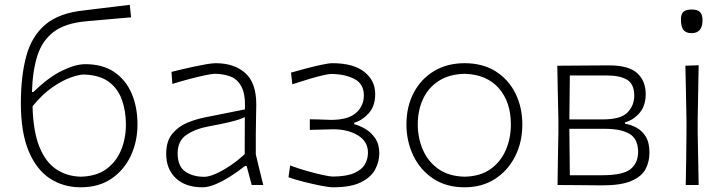

<svg xmlns="http://www.w3.org/2000/svg" viewBox="-20 -767 3012 796"><path d="M314.5 9.5Q243 9.5 187 -27Q131 -63.5 98.8 -140.5Q66.5 -217.5 66.5 -339Q66.5 -452 89 -534.8Q111.5 -617.5 168.5 -665.5Q225.5 -713.5 329.5 -724Q345 -726 379.5 -730.2Q414 -734.5 452.5 -739Q491 -743.5 518 -747L523.5 -695Q503 -693.5 475.2 -691Q447.5 -688.5 419 -686Q390.5 -683.5 367.8 -681.5Q345 -679.5 334.5 -678.5Q249 -670.5 201.8 -634.2Q154.5 -598 134.8 -535.5Q115 -473 112.5 -385.5H118.5Q182 -447.5 237.8 -474.2Q293.5 -501 333.5 -501Q405.5 -501 453.5 -468.5Q501.5 -436 525.8 -379.5Q550 -323 550 -251Q550 -181 522.5 -121.8Q495 -62.5 442.5 -26.5Q390 9.5 314.5 9.5ZM326 -458Q306 -457.5 271.8 -445.2Q237.5 -433 196.5 -404.5Q155.5 -376 115 -326.5Q117.5 -222.5 143 -159Q168.5 -95.5 212.5 -65.8Q256.5 -36 314.5 -34.5Q380.5 -36 421.8 -66.8Q463 -97.5 482.5 -146Q502 -194.5 502 -250.5Q502 -307 485.2 -353.8Q468.5 -400.5 430 -428.5Q391.5 -456.5 326 -458Z M819.5 9.5Q749 9.5 709 -28.2Q669 -66 669 -129Q669 -181.5 694 -212Q719 -242.5 755.8 -257.8Q792.5 -273 828 -280L995.5 -313.5Q998 -376 981 -407.8Q964 -439.5 934.5 -450.2Q905 -461 869.5 -461Q859 -461 831.5 -455.2Q804 -449.5 767.5 -440Q731 -430.5 694.5 -419L691 -469Q707.5 -473 733 -479.2Q758.5 -485.5 785.8 -491.2Q813 -497 836.8 -501Q860.5 -505 874.5 -505Q950.5 -505 996.5 -464.5Q1042.5 -424 1042.5 -334Q1042.5 -312.5 1041.5 -278.5Q1040.5 -244.5 1040.5 -211V-127Q1048 -95 1055.2 -65.8Q1062.5 -36.5 1071.5 0H1023.5L1002.5 -79H996Q967.5 -56.5 935.8 -36.2Q904 -16 873.8 -3.2Q843.5 9.5 819.5 9.5ZM827 -34Q845.5 -34 873.8 -46.2Q902 -58.5 933.8 -79.8Q965.5 -101 994.5 -128L995 -281.5Q986 -277 971 -271.8Q956 -266.5 926 -259.5Q896 -252.5 842.5 -242.5Q790.5 -233 753.5 -208.2Q716.5 -183.5 716.5 -131Q716.5 -78 747.8 -56Q779 -34 827 -34Z M1361 9.5Q1345 9.5 1311.5 3Q1278 -3.5 1240.5 -13Q1203 -22.5 1176 -32L1183 -81Q1214.5 -69 1251.5 -58.5Q1288.5 -48 1318.5 -41.5Q1348.5 -35 1359.5 -35Q1416 -35.5 1447.8 -49.2Q1479.5 -63 1492.5 -85.2Q1505.5 -107.5 1505.5 -134Q1505.5 -180.5 1464 -205.8Q1422.5 -231 1361.5 -231Q1325 -230 1304.2 -229.5Q1283.5 -229 1264.5 -228.5V-272.5Q1279.5 -272.5 1300 -271.8Q1320.5 -271 1352 -270Q1423.5 -270 1456 -299Q1488.5 -328 1488.5 -371Q1488.5 -418.5 1450.5 -439Q1412.5 -459.5 1353.5 -460.5Q1344 -460.5 1318.8 -454.8Q1293.5 -449 1260 -439Q1226.5 -429 1192 -417.5L1186.5 -466Q1209 -472.5 1243.8 -481.8Q1278.5 -491 1310.5 -498Q1342.5 -505 1358 -505Q1445 -505 1490.2 -469.2Q1535.5 -433.5 1535.5 -377.5Q1535.5 -327 1508.8 -297.5Q1482 -268 1448.5 -258V-252Q1469.5 -247 1493.8 -233Q1518 -219 1535.2 -194.2Q1552.5 -169.5 1552.5 -131.5Q1552.5 -96.5 1535.2 -64.2Q1518 -32 1476.2 -11.2Q1434.5 9.5 1361 9.5Z M1906.5 9.5Q1829.5 9.5 1775.5 -26.8Q1721.5 -63 1693.2 -122.5Q1665 -182 1665 -251Q1665 -325 1695.2 -382.5Q1725.5 -440 1779.8 -472.5Q1834 -505 1906 -505Q1980.5 -505 2034 -471.8Q2087.5 -438.5 2116.5 -380.8Q2145.5 -323 2145.5 -251Q2145.5 -178 2115.8 -119Q2086 -60 2032.2 -25.2Q1978.5 9.5 1906.5 9.5ZM1906.5 -34.5Q1972.5 -36 2014.8 -66.8Q2057 -97.5 2077.5 -146.2Q2098 -195 2098 -251Q2098 -344.5 2047.8 -401.5Q1997.5 -458.5 1906.5 -461Q1842 -459.5 1798.8 -431.5Q1755.5 -403.5 1733.8 -356.5Q1712 -309.5 1712 -251Q1712 -195.5 1733 -146.5Q1754 -97.5 1797 -66.8Q1840 -36 1906.5 -34.5Z M2291.5 0Q2292 -56 2293 -107.8Q2294 -159.5 2295 -220.5V-270.5Q2293.5 -333 2292.5 -385.8Q2291.5 -438.5 2290.5 -494.5Q2332 -495 2391.8 -495.2Q2451.5 -495.5 2504.5 -496Q2587 -496 2622 -463.5Q2657 -431 2657 -377Q2657 -329.5 2632.5 -300Q2608 -270.5 2571 -259.5V-254Q2595 -250.5 2618.2 -238.2Q2641.5 -226 2657 -201Q2672.5 -176 2672.5 -134Q2672.5 -97 2656.5 -66.2Q2640.5 -35.5 2598 -17Q2555.5 1.5 2477 1.5Q2422.5 1 2373.8 0.5Q2325 0 2291.5 0ZM2342.5 -454Q2342 -415 2341.5 -365.5Q2341 -316 2340.5 -272H2479Q2554 -272 2581.8 -301Q2609.5 -330 2609.5 -370Q2609.5 -418 2580.2 -436Q2551 -454 2498 -454ZM2342.5 -40.5H2476Q2563.5 -40.5 2594.5 -66.2Q2625.5 -92 2625.5 -137Q2625.5 -191 2590 -212Q2554.5 -233 2487.5 -233H2340.5V-222Q2341 -179 2341.5 -129.5Q2342 -80 2342.5 -40.5Z M2823 0Q2824 -56 2824.8 -107.8Q2825.5 -159.5 2826 -220.5V-270.5Q2825 -333 2823.8 -386Q2822.5 -439 2821.5 -494.5L2876.5 -496.5Q2875.5 -440 2874.5 -386.8Q2873.5 -333.5 2872.5 -270.5V-220.5Q2873.5 -159.5 2874.5 -107.8Q2875.5 -56 2876.5 0ZM2847 -629.5Q2824 -629.5 2813.5 -643Q2803 -656.5 2803 -687Q2803 -709 2813.5 -718.2Q2824 -727.5 2848 -727.5Q2871.5 -727.5 2882 -717.2Q2892.5 -707 2892.5 -683.5Q2892.5 -629.5 2847 -629.5Z"/></svg>

Font: Commissioner Loud ExtraLight
Style: Regular
Weight: 200
Designer: Kostas Bartsokas
Foundry: Kostas Bartsokas
Version: Version 1.000; ttfautohint (v1.8.3)